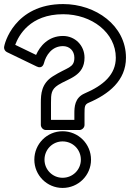

<svg xmlns="http://www.w3.org/2000/svg" viewBox="-22 -885 640 945"><path d="M155.6 -614.7 52.9 -664.3C69.6 -709.8 125 -815 289 -815C429.8 -815 548 -723.9 548 -601C548 -518.1 487.7 -464.9 394 -424.9C345.1 -403.3 344 -357.6 344 -326V-295H229V-379C229 -422.9 229.9 -444.7 264.5 -466.9C314.3 -498.8 394 -510.7 394 -601C394 -662.6 346.3 -708 288 -708C215.5 -708 174.2 -657.3 155.6 -614.7ZM159.1 -557.5C184.5 -545.2 192.6 -567.3 194.2 -573.8C204 -612.1 232.8 -658 288 -658C319.7 -658 344 -635.4 344 -601C344 -549.3 309.8 -555.2 237.5 -509C182.1 -473.4 179 -423.1 179 -379V-270C179 -259.3 188.9 -245 204 -245H369C379.7 -245 394 -254.9 394 -270V-326C394 -360.4 394.9 -370.7 414 -379.1C512.3 -421.1 598 -487.9 598 -601C598 -760.1 448.2 -865 289 -865C48.9 -865 -2 -668.3 -2 -651C-2 -641.7 3.5 -632.6 12.1 -628.5ZM286 -189C336.3 -189 376 -149.3 376 -99C376 -49.9 336.4 -10 286 -10C236.8 -10 197 -49.8 197 -99C197 -149.4 236.9 -189 286 -189ZM286 -239C209.1 -239 147 -176.6 147 -99C147 -22.2 209.2 40 286 40C363.6 40 426 -22.1 426 -99C426 -176.7 363.7 -239 286 -239Z"/></svg>

Font: Hussar Techniczny
Style: Bold 
Weight: 700
Foundry: Cannot Into Space Fonts
Version: Version 0.77